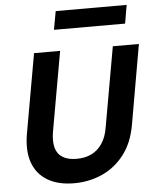

<svg xmlns="http://www.w3.org/2000/svg" viewBox="-61 -965 826 1027"><g transform="rotate(-5 352.5 -451.0)"><path d="M296 12Q211 12 154 -21.5Q97 -55 74 -118Q51 -181 66 -271L142 -700H282L206 -271Q198 -222 207 -187.5Q216 -153 244.5 -135Q273 -117 320 -117Q366 -117 400.5 -134Q435 -151 458 -185.5Q481 -220 489 -271L565 -700H705L630 -271Q613 -175 563.5 -112Q514 -49 444.5 -18.5Q375 12 296 12ZM259 -815 277 -914H658L641 -815Z"/></g></svg>

Font: DM Sans ExtraBold
Style: Italic
Weight: 800
Italic angle: -10°
Designer: Colophon Foundry, Jonny Pinhorn
Foundry: Colophon Foundry
Version: Version 4.004;gftools[0.9.30]